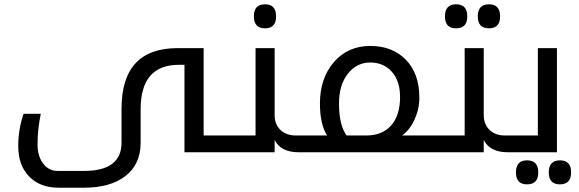

<svg xmlns="http://www.w3.org/2000/svg" viewBox="-20 -709 2698 894"><path d="M634.8 -43.9V-200.2C634.8 -338.2 694.2 -407.2 813 -407.2H838.9V0H1053.2V-78.1H928.2V-484.9H807.1C633 -484.9 545.9 -391 545.9 -203.1V-44.9C545.9 43 487.6 86.9 371.1 86.9H249C220.7 86.9 197.9 75.4 180.7 52.2C163.4 29.1 154.8 -0.3 154.8 -36.1C154.8 -83 159.8 -130.7 169.9 -179.2H89.8C73.2 -131.7 64.9 -81.5 64.9 -28.8C64.9 30.8 81.9 78 115.7 112.8C149.6 147.6 195 165 252 165H371.1C453.5 165 518 146.7 564.7 110.1C611.4 73.5 634.8 22.1 634.8 -43.9Z M1033.2 -78.1V0H1258.8V-57.1C1278 -19 1315.4 0 1371.1 0H1394V-78.1H1357.9C1328 -78.1 1304 -86.8 1285.9 -104C1267.8 -121.3 1258.8 -144.5 1258.8 -173.8V-484.9H1169.9V-78.1ZM1213.9 -689C1179.4 -689 1162.1 -670.2 1162.1 -632.8C1162.1 -595.7 1179.4 -577.1 1213.9 -577.1C1248.4 -577.1 1265.6 -595.7 1265.6 -632.8C1265.6 -670.2 1248.4 -689 1213.9 -689Z M1374 0H2026.9V-78.1H1851.6C1876 -95.1 1895.6 -119.9 1910.4 -152.6C1925.2 -185.3 1932.6 -219.1 1932.6 -253.9C1932.6 -329.4 1911.5 -388.5 1869.4 -431.2C1827.2 -473.8 1772.3 -495.1 1704.6 -495.1C1634.6 -495.1 1578 -470.1 1534.7 -419.9C1491.4 -369.8 1469.7 -305.5 1469.7 -227.1C1469.7 -162.6 1480.8 -113 1502.9 -78.1H1374ZM1593.8 -78.1C1570.3 -110.4 1558.6 -160 1558.6 -227.1C1558.6 -285.3 1572.4 -331.7 1600.1 -366.2C1627.8 -400.7 1662.3 -418 1703.6 -418C1745.3 -418 1778.9 -403.6 1804.4 -375C1830 -346.4 1842.8 -307 1842.8 -256.8C1842.8 -200.5 1829 -156.7 1801.5 -125.2C1774 -93.8 1735 -78.1 1684.6 -78.1Z M2006.8 -78.1V0H2232.4V-57.1C2251.6 -19 2289.1 0 2344.7 0H2367.7V-78.1H2331.5C2301.6 -78.1 2277.6 -86.8 2259.5 -104C2241.5 -121.3 2232.4 -144.5 2232.4 -173.8V-484.9H2143.6V-78.1ZM2103.5 -689C2069 -689 2051.8 -670.2 2051.8 -632.8C2051.8 -595.7 2069 -577.1 2103.5 -577.1C2138.3 -577.1 2155.8 -595.7 2155.8 -632.8C2155.8 -670.2 2138.3 -689 2103.5 -689ZM2256.8 -689C2222 -689 2204.6 -670.2 2204.6 -632.8C2204.6 -595.7 2222 -577.1 2256.8 -577.1C2291.3 -577.1 2308.6 -595.7 2308.6 -632.8C2308.6 -670.2 2291.3 -689 2256.8 -689Z M2347.7 -78.1V0H2573.2V-484.9H2484.4V-78.1ZM2434.1 37.6C2399.6 37.6 2382.3 56.3 2382.3 93.8C2382.3 130.9 2399.6 149.4 2434.1 149.4C2468.9 149.4 2486.3 130.9 2486.3 93.8C2486.3 56.3 2468.9 37.6 2434.1 37.6ZM2587.4 37.6C2552.6 37.6 2535.2 56.3 2535.2 93.8C2535.2 130.9 2552.6 149.4 2587.4 149.4C2621.9 149.4 2639.2 130.9 2639.2 93.8C2639.2 56.3 2621.9 37.6 2587.4 37.6Z"/></svg>

Font: Droid Sans Arabic
Style: Regular
Weight: 400
Foundry: Ascender Corporation
Version: Version 1.00